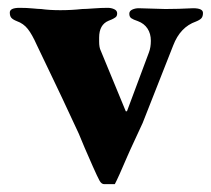

<svg xmlns="http://www.w3.org/2000/svg" viewBox="-20 -449 538 490"><path d="M217 -24 196 -72 181 -108Q128 -222 119 -240L74 -334Q62 -361 51 -375Q40 -389 23 -395Q13 -399 9 -403.5Q5 -408 5 -417Q5 -429 30 -429Q48 -429 63.5 -427.5Q79 -426 85 -426Q106 -423 134 -423Q163 -423 190 -426Q199 -426 218.5 -427.5Q238 -429 255 -429Q264 -429 271.5 -425.5Q279 -422 279 -415Q279 -408 275 -405Q271 -402 265.5 -399.5Q260 -397 257 -396Q233 -386 233 -353V-343Q233 -328 237 -320L301 -165H304L360 -315Q365 -328 365 -345Q365 -363 356.5 -376Q348 -389 332 -395Q320 -399 315 -402.5Q310 -406 310 -414Q310 -421 317.5 -424.5Q325 -428 334 -428L402 -426Q434 -426 473 -428Q498 -428 498 -416Q498 -407 494 -402.5Q490 -398 480 -394Q440 -380 422 -333L344 -135Q338 -122 313 -68L305 -50Q282 4 273 21H246Q239 21 234 12Q229 3 217 -24Z"/></svg>

Font: EB Garamond ExtraBold
Style: Regular
Weight: 800
Designer: Georg Duffner and Octavio Pardo
Foundry: Georg Duffner
Version: Version 1.000